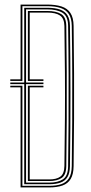

<svg xmlns="http://www.w3.org/2000/svg" viewBox="-20 -820 399 840"><path d="M70 0V-438H25V-445H78V-7H195Q225.8 -7 247.6 -14.2Q269.5 -21.5 281.5 -40.2Q293.5 -59 294 -93Q295.2 -185.5 295.9 -285.4Q296.5 -385.2 296.1 -491.1Q295.8 -597 294 -707Q293.5 -739.8 281.2 -758.5Q269 -777.2 245.2 -785.1Q221.5 -793 186 -793H78V-466H25V-473H70V-800H186Q223.2 -800 249 -791.8Q274.8 -783.5 288.1 -763.2Q301.5 -743 302 -707Q303.5 -597 304 -498.2Q304.5 -399.5 304 -301Q303.5 -202.5 302 -93Q301.5 -57.2 289.2 -37Q277 -16.8 253.4 -8.4Q229.8 0 195 0ZM86 -14V-452H25V-459H86V-786H186Q221 -786 242.9 -778.1Q264.8 -770.2 275.2 -752.9Q285.8 -735.5 286 -707Q287 -636.8 287.6 -564.9Q288.2 -493 288.2 -417.6Q288.2 -342.2 287.8 -261.6Q287.2 -181 286 -93Q285.5 -62.8 275.1 -45.5Q264.8 -28.2 244.6 -21.1Q224.5 -14 195 -14ZM94 -21H195Q233 -21 255.2 -35.5Q277.5 -50 278 -93Q279.2 -181.2 279.9 -281.5Q280.5 -381.8 280.1 -489.4Q279.8 -597 278 -707Q277.5 -749.5 253.2 -764.2Q229 -779 186 -779H94V-459H170V-452H94ZM102 -28V-445H170V-438H110V-35H195Q227.2 -35 244.2 -47.4Q261.2 -59.8 261.8 -94Q263.5 -207 264.1 -304.8Q264.8 -402.5 264.1 -499.2Q263.5 -596 261.8 -706Q261.2 -739.5 242.5 -752.2Q223.8 -765 186 -765H110V-473H170V-466H102V-772H186Q225.8 -772 247.6 -758.5Q269.5 -745 270 -706Q271.5 -611.2 272 -506.6Q272.5 -402 272 -296.6Q271.5 -191.2 270 -93.8Q269.5 -55 249.9 -41.5Q230.2 -28 195 -28Z"/></svg>

Font: Big Shoulders Inline Text Thin
Style: Regular
Weight: 100
Designer: Patric King
Foundry: XO Type Co
Version: Version 2.002